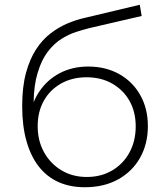

<svg xmlns="http://www.w3.org/2000/svg" viewBox="-20 -780 696 805"><path d="M336 5Q273 5 224.5 -17Q176 -39 142.5 -82Q109 -125 91 -188.5Q73 -252 73 -335Q73 -416 89 -474.5Q105 -533 131.5 -573.5Q158 -614 192 -640Q226 -666 262.5 -681.5Q299 -697 335 -705L566 -760L574 -713L354 -662Q331 -656 300.5 -646.5Q270 -637 238.5 -617.5Q207 -598 180.5 -563.5Q154 -529 138 -475Q122 -424 121 -351Q130 -374 144 -395Q177 -445 230 -473Q283 -501 350 -501Q423 -501 479.5 -469.5Q536 -438 568 -381.5Q600 -325 600 -251Q600 -177 567.5 -119Q535 -61 475.5 -28Q416 5 336 5ZM344 -38Q404 -38 450.5 -65.5Q497 -93 523 -141Q549 -189 549 -250Q549 -311 523 -357Q497 -403 450.5 -429.5Q404 -456 343 -456Q283 -456 236.5 -430Q190 -404 164 -358Q138 -312 138 -251Q138 -190 164.5 -142Q191 -94 237.5 -66Q284 -38 344 -38Z"/></svg>

Font: Montserrat Z Light
Style: Regular
Weight: 300
Designer: Julieta Ulanovsky
Foundry: Julieta Ulanovsky
Version: Version 8.000